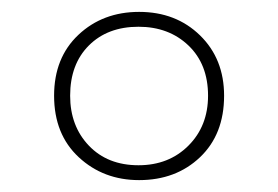

<svg xmlns="http://www.w3.org/2000/svg" viewBox="-20 -744 468 323"><path d="M214 -441Q154 -441 112.5 -479.5Q71 -518 71 -583Q71 -647 112 -685.5Q153 -724 214 -724Q276 -724 316.5 -684.5Q357 -645 357 -583Q357 -518 316.5 -479.5Q276 -441 214 -441ZM213 -466Q264 -466 297 -499Q330 -532 330 -583Q330 -636 297 -667.5Q264 -699 213 -699Q161 -699 129.5 -667.5Q98 -636 98 -583Q98 -532 129.5 -499Q161 -466 213 -466Z"/></svg>

Font: Noto Sans Thaana Thin
Style: Regular
Weight: 100
Designer: David Williams
Foundry: Google Inc.
Version: Version 3.001; ttfautohint (v1.8.4.7-5d5b)